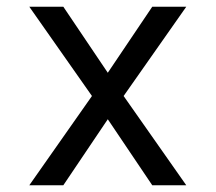

<svg xmlns="http://www.w3.org/2000/svg" viewBox="-20 -550 640 570"><path d="M67 0 253 -265 67 -530H168L300 -334L432 -530H533L347 -265L533 0H432L300 -196L168 0Z"/></svg>

Font: Iosevka Mono
Style: Regular
Weight: 400
Designer: Belleve Invis
Foundry: Belleve Invis
Version: Version 11.1.1